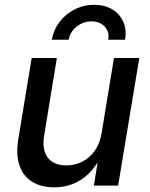

<svg xmlns="http://www.w3.org/2000/svg" viewBox="-20 -784 633 811"><path d="M210 7.3Q155.3 7.3 116.9 -15.6Q78.6 -38.6 62.5 -84.5Q46.4 -130.4 57.6 -198.2L113.8 -539.1H220.2L166.5 -211.4Q156.7 -151.9 181.4 -118.7Q206.1 -85.4 260.3 -85.4Q295.9 -85.4 326.9 -100.8Q357.9 -116.2 379.9 -146.7Q401.9 -177.2 409.2 -221.7L461.4 -539.1H568.4L479 0H376.5L397.9 -132.3H411.6Q375.5 -59.6 324.2 -26.1Q272.9 7.3 210 7.3ZM377.9 -763.7Q422.9 -763.7 454.6 -744.1Q486.3 -724.6 501 -691.2Q515.6 -657.7 508.3 -616.2H437Q442.9 -650.4 421.9 -672.1Q400.9 -693.8 366.7 -693.8Q332.5 -693.8 304.4 -672.1Q276.4 -650.4 270 -616.2H198.7Q206.1 -657.7 231.4 -691.2Q256.8 -724.6 295.2 -744.1Q333.5 -763.7 377.9 -763.7Z"/></svg>

Font: Inter 18pt Medium
Style: Italic
Weight: 500
Italic angle: -9.3988°
Designer: Rasmus Andersson
Foundry: rsms
Version: Version 4.001;git-66647c0bb